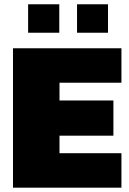

<svg xmlns="http://www.w3.org/2000/svg" viewBox="-20 -867 596 887"><path d="M109.9 -715.8V-847.2H253.9V-715.8ZM335.9 -715.8V-847.2H479V-715.8ZM40 0V-644H541V-484.9H254.9V-402.8H503.9V-240.2H254.9V-159.2H541V0Z"/></svg>

Font: Kanit ExtraBold
Style: Regular
Weight: 800
Designer: Katatrad Team
Foundry: CadsonDemak
Version: Version 1.000;PS 001.000;hotconv 1.0.88;makeotf.lib2.5.64775